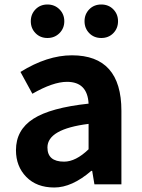

<svg xmlns="http://www.w3.org/2000/svg" viewBox="-20 -820 631 854"><path d="M386 -60Q300 14 221.5 14Q143 14 97 -33Q51 -80 51 -152Q51 -242 128 -291.5Q205 -341 374 -359Q369 -456 278 -456Q216 -456 124 -403L71 -500Q190 -574 300 -574Q520 -574 520 -327V0H400L390 -60ZM265 -101Q317 -101 374 -156V-269Q191 -246 191 -164Q191 -101 265 -101ZM244.5 -672.5Q223 -651 191 -651Q159 -651 138 -672.5Q117 -694 117 -725.5Q117 -757 138 -778.5Q159 -800 191 -800Q223 -800 244.5 -778.5Q266 -757 266 -725.5Q266 -694 244.5 -672.5ZM505 -725.5Q505 -694 484 -672.5Q463 -651 430.5 -651Q398 -651 377 -672.5Q356 -694 356 -725.5Q356 -757 377 -778.5Q398 -800 430.5 -800Q463 -800 484 -778.5Q505 -757 505 -725.5Z"/></svg>

Font: Swei Fan Sans CJK TC
Style: Bold
Weight: 700
Version: Version 2.130